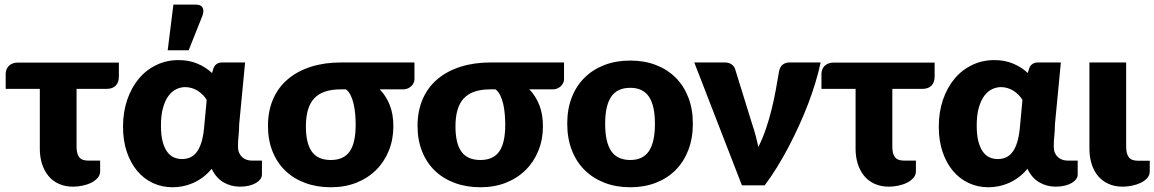

<svg xmlns="http://www.w3.org/2000/svg" viewBox="-20 -782 4870 810"><path d="M4 -470.5Q4 -479.5 7.2 -488.2Q10.5 -497 16.8 -503.5Q23 -510 32.8 -514Q42.5 -518 55.5 -518H481.5V-459.5Q481.5 -434 468 -420.5Q454.5 -407 429 -407H303V-163Q303 -134 314 -119.2Q325 -104.5 351.5 -104.5H402.5V-59.5Q402.5 -43.5 392 -31.5Q381.5 -19.5 365 -11.2Q348.5 -3 328.2 1.2Q308 5.5 288.5 5.5Q254 5.5 227.5 -6.8Q201 -19 183.5 -40.8Q166 -62.5 157 -91.5Q148 -120.5 148 -154.5V-407H4Z M499 0ZM992 5.5Q954.5 5.5 923 -12.8Q891.5 -31 873 -70Q855 -48 834.2 -33Q813.5 -18 792.2 -9Q771 0 749.5 4Q728 8 708.5 8Q663.5 8 625.2 -9.8Q587 -27.5 559 -60.8Q531 -94 515 -141.2Q499 -188.5 499 -247.5Q499 -309.5 516.8 -361.2Q534.5 -413 565.8 -450.2Q597 -487.5 640 -508Q683 -528.5 733.5 -528.5Q777.5 -528.5 813 -513.5Q848.5 -498.5 874.5 -474L880 -492.5Q889 -518.5 918 -518.5H1014L989 -257.5Q989 -233.5 986.5 -210.2Q984 -187 984 -163.5Q984 -148.5 988.8 -137.5Q993.5 -126.5 1001.8 -119Q1010 -111.5 1020.5 -108Q1031 -104.5 1042.5 -104.5H1085V-45Q1085 -35.5 1078.5 -26.5Q1072 -17.5 1060 -10.2Q1048 -3 1030.8 1.2Q1013.5 5.5 992 5.5ZM748 -111Q766.5 -111 782 -117.8Q797.5 -124.5 809.5 -140Q821.5 -155.5 829.5 -180.8Q837.5 -206 841 -243L852 -360.5Q845.5 -371.5 836 -381.2Q826.5 -391 815 -398.5Q803.5 -406 789.8 -410.2Q776 -414.5 761.5 -414.5Q742.5 -414.5 724.2 -406Q706 -397.5 691.5 -378.5Q677 -359.5 668 -328.2Q659 -297 659 -252Q659 -211.5 666.2 -184.5Q673.5 -157.5 685.8 -141Q698 -124.5 714 -117.8Q730 -111 748 -111ZM687.5 -570 711.5 -762.5H806.5Q827.5 -762.5 834.5 -750.2Q841.5 -738 834.5 -717L776 -570Z M1582 -405Q1608.5 -378 1624 -339.5Q1639.5 -301 1639.5 -249.5Q1639.5 -194 1620.5 -146.8Q1601.5 -99.5 1566.8 -65Q1532 -30.5 1483.5 -11.2Q1435 8 1376 8Q1317 8 1268 -10Q1219 -28 1184 -61.5Q1149 -95 1129.8 -143Q1110.5 -191 1110.5 -251Q1110.5 -314.5 1132.5 -364.5Q1154.5 -414.5 1195 -448.5Q1235.5 -482.5 1292.2 -500.5Q1349 -518.5 1418.5 -518.5H1728.5V-446.5Q1728.5 -440 1725.2 -432.8Q1722 -425.5 1715.8 -419.2Q1709.5 -413 1700.8 -409Q1692 -405 1681.5 -405ZM1480.5 -256Q1480.5 -277.5 1478.5 -300.5Q1476.5 -323.5 1471.8 -344Q1467 -364.5 1459 -380.5Q1451 -396.5 1439.5 -405H1417.5Q1341.5 -405 1306 -367.5Q1270.5 -330 1270.5 -248.5Q1270.5 -177 1295.8 -142Q1321 -107 1375.5 -107Q1430 -107 1455.2 -143Q1480.5 -179 1480.5 -256Z M2213 -405Q2239.5 -378 2255 -339.5Q2270.5 -301 2270.5 -249.5Q2270.5 -194 2251.5 -146.8Q2232.5 -99.5 2197.8 -65Q2163 -30.5 2114.5 -11.2Q2066 8 2007 8Q1948 8 1899 -10Q1850 -28 1815 -61.5Q1780 -95 1760.8 -143Q1741.5 -191 1741.5 -251Q1741.5 -314.5 1763.5 -364.5Q1785.5 -414.5 1826 -448.5Q1866.5 -482.5 1923.2 -500.5Q1980 -518.5 2049.5 -518.5H2359.5V-446.5Q2359.5 -440 2356.2 -432.8Q2353 -425.5 2346.8 -419.2Q2340.5 -413 2331.8 -409Q2323 -405 2312.5 -405ZM2111.5 -256Q2111.5 -277.5 2109.5 -300.5Q2107.5 -323.5 2102.8 -344Q2098 -364.5 2090 -380.5Q2082 -396.5 2070.5 -405H2048.5Q1972.5 -405 1937 -367.5Q1901.5 -330 1901.5 -248.5Q1901.5 -177 1926.8 -142Q1952 -107 2006.5 -107Q2061 -107 2086.2 -143Q2111.5 -179 2111.5 -256Z M2639 -526.5Q2698 -526.5 2746.5 -508Q2795 -489.5 2829.8 -455Q2864.5 -420.5 2883.8 -371.2Q2903 -322 2903 -260.5Q2903 -198.5 2883.8 -148.8Q2864.5 -99 2829.8 -64.2Q2795 -29.5 2746.5 -10.8Q2698 8 2639 8Q2579.5 8 2530.8 -10.8Q2482 -29.5 2446.8 -64.2Q2411.5 -99 2392.2 -148.8Q2373 -198.5 2373 -260.5Q2373 -322 2392.2 -371.2Q2411.5 -420.5 2446.8 -455Q2482 -489.5 2530.8 -508Q2579.5 -526.5 2639 -526.5ZM2639 -107Q2692.5 -107 2717.8 -144.8Q2743 -182.5 2743 -259.5Q2743 -336.5 2717.8 -374Q2692.5 -411.5 2639 -411.5Q2584 -411.5 2558.5 -374Q2533 -336.5 2533 -259.5Q2533 -182.5 2558.5 -144.8Q2584 -107 2639 -107Z M3442 -518.5Q3433.5 -478 3420 -433.5Q3406.5 -389 3389 -343Q3371.5 -297 3350.2 -250.8Q3329 -204.5 3305.8 -160.2Q3282.5 -116 3257.2 -75.2Q3232 -34.5 3206 0H3110L2909 -518.5H3038Q3054.5 -518.5 3065.8 -510.8Q3077 -503 3081 -491.5L3153 -259Q3161.5 -234 3167.8 -210.2Q3174 -186.5 3179.5 -162.5Q3197.5 -198 3211.2 -238.5Q3225 -279 3235.2 -320.5Q3245.5 -362 3252.8 -402.2Q3260 -442.5 3266 -477Q3269.5 -500 3281.8 -509.2Q3294 -518.5 3309 -518.5Z M3445.5 -470.5Q3445.5 -479.5 3448.8 -488.2Q3452 -497 3458.2 -503.5Q3464.5 -510 3474.2 -514Q3484 -518 3497 -518H3923V-459.5Q3923 -434 3909.5 -420.5Q3896 -407 3870.5 -407H3744.5V-163Q3744.5 -134 3755.5 -119.2Q3766.5 -104.5 3793 -104.5H3844V-59.5Q3844 -43.5 3833.5 -31.5Q3823 -19.5 3806.5 -11.2Q3790 -3 3769.8 1.2Q3749.5 5.5 3730 5.5Q3695.5 5.5 3669 -6.8Q3642.5 -19 3625 -40.8Q3607.5 -62.5 3598.5 -91.5Q3589.5 -120.5 3589.5 -154.5V-407H3445.5Z M4433.5 5.5Q4396 5.5 4364.5 -12.8Q4333 -31 4314.5 -70Q4296.5 -48 4275.8 -33Q4255 -18 4233.8 -9Q4212.5 0 4191 4Q4169.5 8 4150 8Q4105 8 4066.8 -9.8Q4028.5 -27.5 4000.5 -60.8Q3972.5 -94 3956.5 -141.2Q3940.5 -188.5 3940.5 -247.5Q3940.5 -309.5 3958.2 -361.2Q3976 -413 4007.2 -450.2Q4038.5 -487.5 4081.5 -508Q4124.5 -528.5 4175 -528.5Q4219 -528.5 4254.5 -513.5Q4290 -498.5 4316 -474L4321.5 -492.5Q4330.5 -518.5 4359.5 -518.5H4455.5L4430.5 -257.5Q4430.5 -233.5 4428 -210.2Q4425.5 -187 4425.5 -163.5Q4425.5 -148.5 4430.2 -137.5Q4435 -126.5 4443.2 -119Q4451.5 -111.5 4462 -108Q4472.5 -104.5 4484 -104.5H4526.5V-45Q4526.5 -35.5 4520 -26.5Q4513.5 -17.5 4501.5 -10.2Q4489.5 -3 4472.2 1.2Q4455 5.5 4433.5 5.5ZM4189.5 -111Q4208 -111 4223.5 -117.8Q4239 -124.5 4251 -140Q4263 -155.5 4271 -180.8Q4279 -206 4282.5 -243L4293.5 -360.5Q4287 -371.5 4277.5 -381.2Q4268 -391 4256.5 -398.5Q4245 -406 4231.2 -410.2Q4217.5 -414.5 4203 -414.5Q4184 -414.5 4165.8 -406Q4147.5 -397.5 4133 -378.5Q4118.5 -359.5 4109.5 -328.2Q4100.5 -297 4100.5 -252Q4100.5 -211.5 4107.8 -184.5Q4115 -157.5 4127.2 -141Q4139.5 -124.5 4155.5 -117.8Q4171.5 -111 4189.5 -111Z M4576 -518.5H4731V-163Q4731 -134 4742 -119Q4753 -104 4779.5 -104H4830.5V-59Q4830.5 -43 4820 -31Q4809.5 -19 4793 -11Q4776.5 -3 4756.2 1.2Q4736 5.5 4716.5 5.5Q4682 5.5 4655.5 -6.8Q4629 -19 4611.5 -40.5Q4594 -62 4585 -91.2Q4576 -120.5 4576 -154Z"/></svg>

Font: Lato Black
Style: Regular
Weight: 900
Designer: Lukasz Dziedzic
Foundry: tyPoland Lukasz Dziedzic
Version: Version 2.007; 2014-02-27